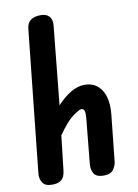

<svg xmlns="http://www.w3.org/2000/svg" viewBox="-106 -1072 820 1141"><g transform="rotate(-10 304.5 -502.0)"><path d="M114 0Q72 0 56.8 -24.2Q41.5 -48.5 45 -80.5L135.5 -939Q139.5 -973 161.8 -988.5Q184 -1004 220 -1004Q257 -1004 273.5 -984Q290 -964 286.5 -930L239 -456.5Q281 -502 322.8 -526.5Q364.5 -551 405.5 -551Q474 -551 508.2 -496.5Q542.5 -442 532.5 -348L503.5 -71.5Q501 -46 484 -23Q467 0 425.5 0Q381.5 0 367 -24.2Q352.5 -48.5 355.5 -80.5L382.5 -357.5Q385 -385 380.2 -398.5Q375.5 -412 362.5 -412Q349 -412 310 -383.5Q271 -355 218.5 -279L194.5 -69Q193 -53.5 186.5 -37.5Q180 -21.5 163.2 -10.8Q146.5 0 114 0Z"/></g></svg>

Font: Edu SA Hand
Style: Regular
Weight: 400
Designer: Tina and Corey Anderson, Eben Sorkin, Mirko Velimirovic
Foundry: Google for Education
Version: Version 2.000